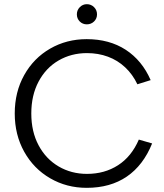

<svg xmlns="http://www.w3.org/2000/svg" viewBox="-20 -895 789 922"><path d="M50.8 -350Q50.8 -453.3 96.3 -534.6Q141.8 -616 220.8 -661.5Q299.7 -707 396.2 -707Q505.3 -707 583.8 -655.9Q662.3 -604.7 703.5 -510.2L639.7 -490.3Q617 -538.1 580.8 -571.9Q544.7 -605.7 498.2 -622.8Q451.8 -640 397.7 -640Q322.4 -640 261.4 -604.6Q200.3 -569.2 165.3 -503.2Q130.3 -437.3 130.3 -350Q130.3 -262.9 165.3 -197.3Q200.3 -131.6 261.4 -95.8Q322.4 -60 397.7 -60Q482.4 -60 546.9 -101.6Q611.5 -143.1 646.7 -224.7L710.5 -206.2Q668 -101 588.9 -47Q509.8 7 396.2 7Q300 7 220.9 -38.9Q141.8 -84.7 96.3 -166.2Q50.8 -247.7 50.8 -350ZM349.1 -826.1Q349.1 -846.4 363.3 -860.7Q377.5 -874.9 397 -874.9Q417.4 -874.9 431.7 -860.7Q445.9 -846.4 445.9 -826Q445.9 -805.8 431.7 -791.9Q417.4 -778.1 397 -778.1Q376.8 -778.1 362.9 -791.9Q349.1 -805.8 349.1 -826.1Z"/></svg>

Font: AF Albert Sans Medium
Style: Regular
Weight: 500
Designer: Andreas Rasmussen
Foundry: a.Foundry
Version: Version 1.300;Glyphs 3.2 (3231)